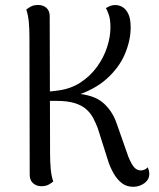

<svg xmlns="http://www.w3.org/2000/svg" viewBox="-20 -722 625 756"><path d="M504.2 13.5Q478.4 13.5 459.7 -1Q441 -15.6 428 -38.2Q415 -60.8 406.8 -85.2L364.7 -217.8Q357.1 -237.5 347.2 -256.7Q337.3 -275.8 320.2 -291.3Q303.2 -306.8 274.7 -315.8Q246.2 -324.8 201.9 -324.8H167L166 -361Q175.5 -361.9 186 -362.8Q196.6 -363.8 205.2 -365.2Q256.8 -371.2 296.2 -396.7Q335.5 -422.3 362 -458.9Q388.5 -495.5 401.7 -536.3Q414.9 -577.1 414.9 -614Q414.9 -645 408.4 -663.6Q401.9 -682.2 396.9 -690.2Q406.5 -695.7 415.2 -699Q423.9 -702.2 434 -702.2Q448 -702.2 461.9 -694.5Q475.8 -686.7 485.1 -667.6Q494.5 -648.5 494.5 -613.6Q494.5 -563.5 472.1 -510Q449.7 -456.5 400.7 -412.2Q351.7 -367.8 271.5 -343.1L275.6 -354.1Q348.8 -348.9 384.8 -318.2Q420.8 -287.5 438.2 -239.2L485.4 -104.8Q498 -74.4 508.4 -63.1Q518.8 -51.8 532.6 -50.9Q538.1 -50.5 546.3 -53Q554.5 -55.5 561.5 -63.3Q567.8 -49.9 567.8 -37.7Q567.8 -14.8 548.4 -0.6Q529 13.5 504.2 13.5ZM143.1 11.2Q123.1 11.2 110 -0.8Q97 -12.8 97 -33.4L95.9 -577.4Q95.9 -606.9 93.5 -634.5Q91.1 -662.1 83.5 -684.2Q89.2 -689.5 101.1 -696Q112.9 -702.4 130.1 -702.4Q150.1 -702.4 162.9 -690.9Q175.7 -679.4 175.7 -658.2L177.2 -114.2Q177.2 -85.2 179.7 -57.1Q182.1 -29.1 189.7 -7.4Q183.9 -2.1 172.1 4.6Q160.2 11.2 143.1 11.2Z"/></svg>

Font: Arima Thin
Style: Regular
Weight: 100
Designer: Joana Correia and Natanael Gama
Foundry: NDISCOVER
Version: Version 1.101;gftools[0.9.23]